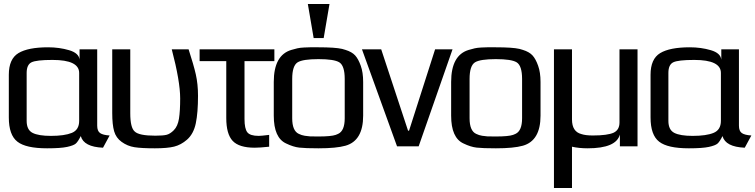

<svg xmlns="http://www.w3.org/2000/svg" viewBox="-20 -730 3769 958"><path d="M465 -103Q465 -76 479.5 -66Q494 -56 527 -54L494 7Q398 3 383 -51Q369 -23 358 -13.5Q347 -4 315 3Q283 10 215 10Q109 10 67 -23Q24 -56 24 -144V-357Q24 -436 72 -465Q120 -494 220 -494Q276 -494 325 -479.5Q374 -465 377 -432V-484H465ZM234 -52Q302 -52 338.5 -67Q375 -82 375 -127V-366Q375 -431 242 -431Q161 -431 137 -419Q113 -407 113 -366V-127Q113 -82 142.5 -67Q172 -52 234 -52Z M753 10Q686 10 651 4.5Q616 -1 587 -22Q559 -42 549.5 -75Q540 -108 540 -166V-484H630V-165Q630 -93 652 -74Q673 -53 755 -53Q794 -53 811.5 -57.5Q829 -62 847 -80Q867 -100 873 -138Q879 -176 879 -239Q879 -324 837 -484H921Q946 -407 957 -359Q968 -310 968 -252Q968 -168 957 -115Q946 -62 913 -33Q883 -7 849 1.5Q815 10 753 10Z M1200 -136Q1200 -88 1214 -70Q1228 -52 1271 -52Q1283 -52 1323 -57V2Q1276 7 1251 7Q1173 7 1141 -27Q1109 -61 1109 -141V-425H976V-484H1349V-425H1200Z M1792 -321V-153Q1792 -28 1704 -3Q1658 10 1569 10Q1503 10 1473 6.5Q1443 3 1408 -14Q1346 -42 1346 -153V-321Q1346 -455 1434 -481Q1451 -486 1464 -489Q1477 -492 1497.5 -493Q1518 -494 1526 -494Q1534 -494 1569 -494Q1652 -494 1687 -486Q1695 -484 1704 -481Q1736 -471 1752 -453.5Q1768 -436 1780 -402Q1792 -369 1792 -321ZM1700 -140V-336Q1700 -402 1673 -419Q1647 -435 1569 -435Q1491 -435 1465 -419Q1438 -402 1438 -336V-140Q1438 -77 1471 -62Q1485 -55 1501 -52.5Q1517 -50 1527 -49.5Q1537 -49 1569 -49Q1632 -49 1655 -57Q1661 -59 1667 -62Q1700 -77 1700 -140ZM1595 -540H1545L1516 -710H1624Z M2238 -484 2069 0H1961L1786 -484H1882L2016 -78H2021L2151 -484Z M2677 -321V-153Q2677 -28 2589 -3Q2543 10 2454 10Q2388 10 2358 6.5Q2328 3 2293 -14Q2231 -42 2231 -153V-321Q2231 -455 2319 -481Q2336 -486 2349 -489Q2362 -492 2382.5 -493Q2403 -494 2411 -494Q2419 -494 2454 -494Q2537 -494 2572 -486Q2580 -484 2589 -481Q2621 -471 2637 -453.5Q2653 -436 2665 -402Q2677 -369 2677 -321ZM2585 -140V-336Q2585 -402 2558 -419Q2532 -435 2454 -435Q2376 -435 2350 -419Q2323 -402 2323 -336V-140Q2323 -77 2356 -62Q2370 -55 2386 -52.5Q2402 -50 2412 -49.5Q2422 -49 2454 -49Q2517 -49 2540 -57Q2546 -59 2552 -62Q2585 -77 2585 -140Z M3161 0H3073V-59Q3055 10 2912 10Q2869 10 2834 2V208H2744V-484H2834V-134Q2834 -73 2881 -61Q2902 -54 2938 -54Q3011 -54 3042 -68Q3071 -82 3071 -119V-484H3161Z M3667 -103Q3667 -76 3681.5 -66Q3696 -56 3729 -54L3696 7Q3600 3 3585 -51Q3571 -23 3560 -13.5Q3549 -4 3517 3Q3485 10 3417 10Q3311 10 3269 -23Q3226 -56 3226 -144V-357Q3226 -436 3274 -465Q3322 -494 3422 -494Q3478 -494 3527 -479.5Q3576 -465 3579 -432V-484H3667ZM3436 -52Q3504 -52 3540.5 -67Q3577 -82 3577 -127V-366Q3577 -431 3444 -431Q3363 -431 3339 -419Q3315 -407 3315 -366V-127Q3315 -82 3344.5 -67Q3374 -52 3436 -52Z"/></svg>

Font: Gamestation Display
Style: Regular
Weight: 400
Designer: Jonas Hecksher
Foundry: Jonas Hecksher, Playtypeª, e-types AS
Version: Version 1.003